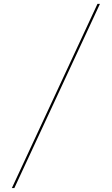

<svg xmlns="http://www.w3.org/2000/svg" viewBox="-20 -800 564 970"><path d="M40 150 472.5 -780.5H485L52.5 150Z"/></svg>

Font: Bodoni Moda 18pt
Style: Bold
Weight: 700
Designer: Owen Earl
Foundry: indestructible type
Version: Version 2.004